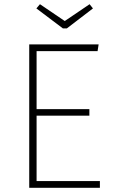

<svg xmlns="http://www.w3.org/2000/svg" viewBox="-20 -893 536 913"><path d="M444 -650H154V-374H405V-343H154V-32H455V0H119V-682H449ZM422 -853 298 -758H279L153 -853L170 -873L288 -793L406 -873Z"/></svg>

Font: FiraGO UltraLight
Style: Regular
Weight: 200
Designer: bBox Type
Foundry: bBox Type GmbH
Version: Version 1.001